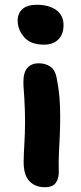

<svg xmlns="http://www.w3.org/2000/svg" viewBox="-20 -524 340 804"><path d="M168 260Q128 260 103.5 235Q79 210 79 154Q79 135 80 117Q81 99 82 79Q83 59 84 35.5Q85 12 85 -15Q85 -41 84 -65Q83 -89 82 -109.5Q81 -130 79.5 -147.5Q78 -165 78 -181Q78 -222 95.5 -240.5Q113 -259 141 -259Q171 -259 191 -245Q211 -231 217 -199Q226 -154 229 -117.5Q232 -81 232 -33Q232 6 230.5 41.5Q229 77 227 113.5Q225 150 226 189Q228 219 215 239.5Q202 260 168 260ZM165 -337Q108 -337 81 -368.5Q54 -400 54 -438Q54 -468 74 -486Q94 -504 134 -504Q185 -504 215.5 -482Q246 -460 246 -419Q246 -379 223.5 -358Q201 -337 165 -337Z"/></svg>

Font: Shantell Sans Light
Style: Bold
Weight: 700
Version: Version 1.011;[c5ecc13dd]